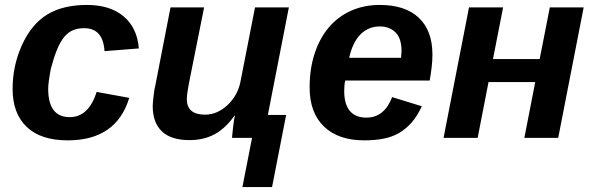

<svg xmlns="http://www.w3.org/2000/svg" viewBox="-20 -558 2402 777"><path d="M262 -84Q339 -84 371 -186L503 -162Q451 10 254 10Q145 10 88 -44.5Q31 -99 31 -198Q31 -292 69 -376Q108 -461 171.5 -499.5Q235 -538 332 -538Q425 -538 480 -492Q535 -446 542 -362L403 -351Q397 -444 321 -444Q295 -444 275 -435.5Q255 -427 239.5 -408Q224 -389 211 -357.5Q198 -326 186 -281Q175 -223 175 -199Q175 -84 262 -84Z M806 -528 748 -238Q736 -178 736 -157Q736 -94 810 -94Q859 -94 901 -133Q944 -174 954 -232L1012 -528H1149L1064 -93H1138L1081 199H961L1000 0H919Q919 -2 920 -12Q921 -22 923 -41Q925 -60 927 -72Q929 -84 931 -90H929Q892 -38 848 -14.5Q804 9 747 9Q672 9 635 -26.5Q598 -62 598 -129Q598 -135 599 -146Q600 -157 601.5 -169Q603 -181 604.5 -192Q606 -203 608 -209L670 -528Z M1377 -232Q1373 -216 1373 -189Q1373 -137 1395.5 -109.5Q1418 -82 1463 -82Q1535 -82 1567 -165L1687 -128Q1669 -89 1646.5 -63Q1624 -37 1596 -20.5Q1568 -4 1533 3Q1498 10 1454 10Q1349 10 1291 -46Q1233 -102 1233 -204Q1233 -280 1253.5 -342Q1274 -404 1311 -447.5Q1348 -491 1400.5 -514.5Q1453 -538 1517 -538Q1620 -538 1675 -486Q1730 -434 1730 -337Q1730 -313 1727 -287Q1724 -261 1719 -232ZM1603 -324 1605 -351Q1605 -403 1580.5 -427Q1556 -451 1517 -451Q1471 -451 1439 -419Q1407 -387 1393 -324Z M2016 -528 1975 -319H2164L2205 -528H2342L2239 0H2102L2146 -226H1957L1913 0H1775L1878 -528Z"/></svg>

Font: Libra Sans Modern
Style: Bold Italic
Weight: 700
Italic angle: -12°
Foundry: Stefan Peev, Context Ltd
Version: Version 1.000